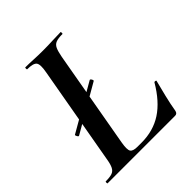

<svg xmlns="http://www.w3.org/2000/svg" viewBox="-175 -740 856 856"><g transform="rotate(-45 252.5 -312.5)"><path d="M74 -240Q70 -238 65.5 -246.5Q61 -255 64 -256L283 -382Q287 -384 291.5 -376Q296 -368 292 -366ZM14 0Q12 0 12 -6Q12 -12 14.5 -12Q40.9 -12 55 -17Q69 -22 76.2 -37Q83.5 -52 88 -81L170 -544Q178 -587 168 -600Q158 -613 119.6 -613Q118 -613 118 -619Q118 -625 120.2 -625Q142.7 -625 170.1 -623.5Q197.6 -622 229 -622Q261.2 -622 290.6 -623.5Q320 -625 342 -625Q344 -625 344 -619Q344 -613 342 -613Q315 -613 301 -607.5Q287 -602 280.2 -587Q273.4 -572 268 -543L187 -85Q180 -44.9 187.5 -32.9Q195 -21 223 -21H249Q323 -21 379 -57.5Q435 -94 480 -171Q482 -173 487 -172Q492 -171 491 -168Q483 -137 472.4 -94.2Q461.9 -51.4 456 -15Q452.9 0 439.6 0Z"/></g></svg>

Font: Cormorant Infant Light
Style: Italic
Weight: 300
Italic angle: -10°
Designer: Christian Thalmann (Catharsis Fonts)
Foundry: Catharsis Fonts
Version: Version 4.001